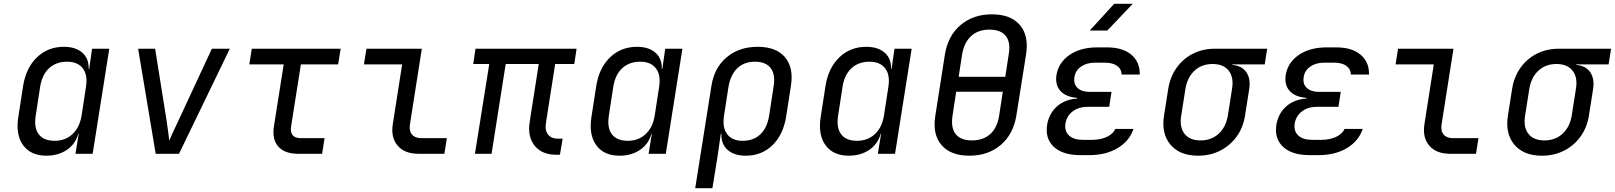

<svg xmlns="http://www.w3.org/2000/svg" viewBox="-20 -805 8453 1005"><path d="M223 10Q141 10 101 -45Q61 -100 76 -194L101 -355Q116 -450 173.5 -505Q231 -560 314 -560Q376 -560 411 -529Q446 -498 444 -445H447L462 -550H552L465 0H375L392 -105H390Q375 -51 330 -20.5Q285 10 223 10ZM266 -68Q322 -68 359.5 -103Q397 -138 407 -200L430 -350Q440 -412 413.5 -447Q387 -482 331 -482Q274 -482 237 -448Q200 -414 190 -350L167 -200Q157 -136 183 -102Q209 -68 266 -68Z M795 0 703 -550H792L851 -180Q856 -147 860 -116.5Q864 -86 866 -69Q873 -86 887 -116.5Q901 -147 917 -180L1089 -550H1183L917 0Z M1541 0Q1470 0 1436.5 -38Q1403 -76 1414 -145L1465 -468H1285L1298 -550H1763L1750 -468H1555L1504 -145Q1494 -82 1554 -82H1679L1666 0Z M2171 0Q2098 0 2061.5 -42.5Q2025 -85 2036 -155L2085 -468H1885L1898 -550H2188L2126 -155Q2120 -121 2136 -101.5Q2152 -82 2184 -82H2319L2306 0Z M2892 5Q2816 5 2778 -43Q2740 -91 2753 -170L2800 -470H2627L2553 0H2466L2541 -470H2457L2469 -550H2998L2986 -470H2886L2838 -164Q2831 -123 2848.5 -101Q2866 -79 2901 -79H2925L2911 5Z M3223 10Q3141 10 3101 -45Q3061 -100 3076 -194L3101 -355Q3116 -450 3173.5 -505Q3231 -560 3314 -560Q3376 -560 3411 -529Q3446 -498 3444 -445H3447L3462 -550H3552L3465 0H3375L3392 -105H3390Q3375 -51 3330 -20.5Q3285 10 3223 10ZM3266 -68Q3322 -68 3359.5 -103Q3397 -138 3407 -200L3430 -350Q3440 -412 3413.5 -447Q3387 -482 3331 -482Q3274 -482 3237 -448Q3200 -414 3190 -350L3167 -200Q3157 -136 3183 -102Q3209 -68 3266 -68Z M3619 180 3704 -356Q3719 -451 3784 -505.5Q3849 -560 3946 -560Q4043 -560 4089 -505.5Q4135 -451 4120 -356L4095 -195Q4080 -100 4023.5 -45Q3967 10 3884 10Q3822 10 3788 -21Q3754 -52 3756 -105H3753L3735 20L3709 180ZM3867 -68Q3924 -68 3960 -102Q3996 -136 4006 -200L4029 -350Q4040 -414 4014.5 -448Q3989 -482 3932 -482Q3875 -482 3839.5 -448Q3804 -414 3793 -350L3770 -200Q3760 -138 3786 -103Q3812 -68 3867 -68Z M4423 10Q4341 10 4301 -45Q4261 -100 4276 -194L4301 -355Q4316 -450 4373.5 -505Q4431 -560 4514 -560Q4576 -560 4611 -529Q4646 -498 4644 -445H4647L4662 -550H4752L4665 0H4575L4592 -105H4590Q4575 -51 4530 -20.5Q4485 10 4423 10ZM4466 -68Q4522 -68 4559.5 -103Q4597 -138 4607 -200L4630 -350Q4640 -412 4613.5 -447Q4587 -482 4531 -482Q4474 -482 4437 -448Q4400 -414 4390 -350L4367 -200Q4357 -136 4383 -102Q4409 -68 4466 -68Z M5054 10Q4956 10 4908 -46Q4860 -102 4876 -200L4926 -520Q4942 -618 5008 -674Q5074 -730 5172 -730Q5270 -730 5318 -674.5Q5366 -619 5351 -521L5300 -200Q5284 -102 5218 -46Q5152 10 5054 10ZM4998 -403H5242L5260 -520Q5271 -584 5244.5 -617Q5218 -650 5159 -650Q5101 -650 5064 -617Q5027 -584 5016 -520ZM5067 -70Q5126 -70 5163 -103Q5200 -136 5210 -200L5229 -325H4985L4966 -200Q4956 -136 4982.5 -103Q5009 -70 5067 -70Z M5682 7H5635Q5543 7 5496.5 -36Q5450 -79 5461 -152Q5471 -211 5512.5 -248Q5554 -285 5618 -289V-293Q5560 -297 5531 -328.5Q5502 -360 5510 -413Q5521 -478 5578.5 -517.5Q5636 -557 5724 -557H5774Q5856 -557 5901.5 -519Q5947 -481 5946 -415H5851Q5850 -444 5827 -460.5Q5804 -477 5762 -477H5712Q5668 -477 5638.5 -456.5Q5609 -436 5604 -401Q5598 -366 5620 -345Q5642 -324 5685 -324H5798L5786 -246H5675Q5627 -246 5595.5 -222.5Q5564 -199 5557 -159Q5551 -119 5575.5 -96Q5600 -73 5648 -73H5695Q5742 -73 5774.5 -89Q5807 -105 5818 -130H5913Q5892 -67 5830.5 -30Q5769 7 5682 7ZM5684 -645 5812 -785H5909L5776 -645Z M6251 10Q6155 10 6106.5 -48Q6058 -106 6073 -200L6095 -340Q6105 -403 6139 -450.5Q6173 -498 6224.5 -524Q6276 -550 6340 -550H6613L6600 -468H6431V-465Q6480 -461 6503.5 -427.5Q6527 -394 6519 -340L6497 -200Q6487 -137 6453 -90Q6419 -43 6367 -16.5Q6315 10 6251 10ZM6264 -70Q6321 -70 6359 -105Q6397 -140 6407 -200L6429 -340Q6439 -400 6411.5 -435Q6384 -470 6327 -470Q6270 -470 6232.5 -435Q6195 -400 6185 -340L6163 -200Q6153 -140 6180 -105Q6207 -70 6264 -70Z M6882 7H6835Q6743 7 6696.5 -36Q6650 -79 6661 -152Q6671 -211 6712.5 -248Q6754 -285 6818 -289V-293Q6760 -297 6731 -328.5Q6702 -360 6710 -413Q6721 -478 6778.5 -517.5Q6836 -557 6924 -557H6974Q7056 -557 7101.5 -519Q7147 -481 7146 -415H7051Q7050 -444 7027 -460.5Q7004 -477 6962 -477H6912Q6868 -477 6838.5 -456.5Q6809 -436 6804 -401Q6798 -366 6820 -345Q6842 -324 6885 -324H6998L6986 -246H6875Q6827 -246 6795.5 -222.5Q6764 -199 6757 -159Q6751 -119 6775.5 -96Q6800 -73 6848 -73H6895Q6942 -73 6974.5 -89Q7007 -105 7018 -130H7113Q7092 -67 7030.5 -30Q6969 7 6882 7Z M7571 0Q7498 0 7461.5 -42.5Q7425 -85 7436 -155L7485 -468H7285L7298 -550H7588L7526 -155Q7520 -121 7536 -101.5Q7552 -82 7584 -82H7719L7706 0Z M8051 10Q7955 10 7906.5 -48Q7858 -106 7873 -200L7895 -340Q7905 -403 7939 -450.5Q7973 -498 8024.5 -524Q8076 -550 8140 -550H8413L8400 -468H8231V-465Q8280 -461 8303.5 -427.5Q8327 -394 8319 -340L8297 -200Q8287 -137 8253 -90Q8219 -43 8167 -16.5Q8115 10 8051 10ZM8064 -70Q8121 -70 8159 -105Q8197 -140 8207 -200L8229 -340Q8239 -400 8211.5 -435Q8184 -470 8127 -470Q8070 -470 8032.5 -435Q7995 -400 7985 -340L7963 -200Q7953 -140 7980 -105Q8007 -70 8064 -70Z"/></svg>

Font: NKDuy Mono
Style: Italic
Weight: 400
Italic angle: -9°
Monospace: yes
Designer: NKDuy
Foundry: NKDuy
Version: Version 2.251; ttfautohint (v1.8.4.7-5d5b)